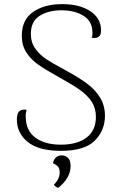

<svg xmlns="http://www.w3.org/2000/svg" viewBox="-20 -721 586 933"><path d="M62 -140Q62 -167 72.5 -179Q83 -191 109 -188Q104 -169 105 -152Q106 -86 152 -52Q198 -18 276 -18Q355 -18 400.5 -52.5Q446 -87 446 -153Q446 -195 426 -226Q406 -257 370.5 -282.5Q335 -308 270 -344Q203 -381 167 -406Q131 -431 108.5 -465.5Q86 -500 86 -548Q86 -625 141 -663Q196 -701 282 -701Q367 -701 419 -666.5Q471 -632 471 -573Q471 -559 466.5 -550.5Q462 -542 451 -538Q443 -536 439 -536Q435 -536 425 -538Q431 -550 429 -567Q428 -618 385.5 -644.5Q343 -671 278 -671Q215 -671 172.5 -644Q130 -617 130 -557Q130 -514 152.5 -483.5Q175 -453 204 -434Q233 -415 294 -382Q361 -346 402 -315.5Q443 -285 466.5 -246.5Q490 -208 490 -158Q490 -87 440.5 -37.5Q391 12 276 12Q168 12 115 -31Q62 -74 62 -140ZM242 177Q270 148 270 117Q270 98 261.5 88.5Q253 79 238 73Q238 60 249 47Q260 34 280 34Q297 34 310 45.5Q323 57 323 87Q323 143 263 192Q252 189 242 177Z"/></svg>

Font: Arima Madurai ExtraLight
Style: Regular
Weight: 275
Designer: Joana Correia and Natanael Gama
Foundry: NDISCOVER
Version: Version 1.020